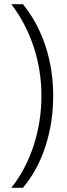

<svg xmlns="http://www.w3.org/2000/svg" viewBox="-20 -735 317 913"><path d="M233 -279Q233 -153 196 -39Q159 75 89 158H34Q104 69 140.5 -44.5Q177 -158 177 -279Q177 -401 140 -512.5Q103 -624 34 -715H89Q159 -629 196 -517Q233 -405 233 -279Z"/></svg>

Font: Noto Sans Arabic UI SmCn Lt
Style: Regular
Weight: 300
Width: 4
Designer: Monotype Design Team, Nadine Chahine and Nizar Qandah
Foundry: Monotype Imaging Inc.
Version: Version 2.010; ttfautohint (v1.8.4.7-5d5b)